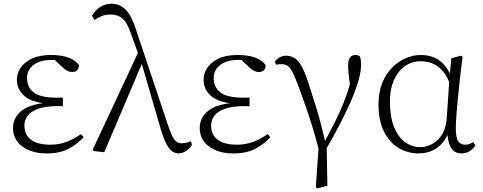

<svg xmlns="http://www.w3.org/2000/svg" viewBox="-20 -820 2629 1044"><path d="M419.9 -90.8 435.1 -74.2Q402.8 -38.6 355.2 -12.2Q307.6 14.2 233.9 14.2Q152.3 14.2 101.6 -23.4Q50.8 -61 50.8 -124Q50.8 -175.8 90.8 -212.2Q130.9 -248.5 213.9 -258.8Q139.2 -270 105.5 -304.7Q71.8 -339.4 71.8 -386.2Q71.8 -441.4 120.4 -481.2Q168.9 -521 257.8 -521Q303.7 -521 342.3 -510.3Q380.9 -499.5 408.2 -469.2Q411.1 -450.2 400.4 -439.2Q389.6 -428.2 373 -428.2Q347.2 -428.2 319.8 -454.1L277.8 -494.1Q273.4 -494.1 268.8 -494.1Q264.2 -494.1 258.8 -494.1Q198.2 -494.1 162.6 -467Q127 -439.9 127 -395Q127 -346.2 163.1 -317.6Q199.2 -289.1 287.1 -289.1Q295.4 -289.1 304.9 -289.1Q314.5 -289.1 321.8 -290V-242.2Q314.5 -242.7 308.6 -242.9Q302.7 -243.2 298.8 -243.2Q227.5 -243.2 187 -228.3Q146.5 -213.4 129.6 -189.5Q112.8 -165.5 112.8 -138.2Q112.8 -86.4 149.2 -59.8Q185.5 -33.2 253.9 -33.2Q301.8 -33.2 342.8 -49.1Q383.8 -64.9 419.9 -90.8Z M1018.1 -51.8 1023.9 -33.2Q1013.7 -12.7 992.4 0.7Q971.2 14.2 951.2 14.2Q933.6 14.2 917.2 3.7Q900.9 -6.8 884.3 -38.6Q867.7 -70.3 849.1 -134.8L751 -472.2L546.9 7.8L488.8 1L483.9 -5.9L730 -532.2L692.9 -634.8Q671.9 -697.3 646.2 -719.2Q620.6 -741.2 580.1 -741.2Q555.2 -741.2 533.9 -732.9Q512.7 -724.6 493.2 -710.9L480 -734.9Q521 -799.8 585.9 -799.8Q630.9 -799.8 662.8 -767.8Q694.8 -735.8 717.8 -664.1L887.2 -158.2Q902.3 -109.9 914.6 -84.7Q926.8 -59.6 939 -50.3Q951.2 -41 966.8 -41Q976.6 -41 990.5 -43.5Q1004.4 -45.9 1018.1 -51.8Z M1435.1 -90.8 1450.2 -74.2Q1418 -38.6 1370.4 -12.2Q1322.8 14.2 1249 14.2Q1167.5 14.2 1116.7 -23.4Q1065.9 -61 1065.9 -124Q1065.9 -175.8 1106 -212.2Q1146 -248.5 1229 -258.8Q1154.3 -270 1120.6 -304.7Q1086.9 -339.4 1086.9 -386.2Q1086.9 -441.4 1135.5 -481.2Q1184.1 -521 1272.9 -521Q1318.8 -521 1357.4 -510.3Q1396 -499.5 1423.3 -469.2Q1426.3 -450.2 1415.5 -439.2Q1404.8 -428.2 1388.2 -428.2Q1362.3 -428.2 1335 -454.1L1293 -494.1Q1288.6 -494.1 1283.9 -494.1Q1279.3 -494.1 1273.9 -494.1Q1213.4 -494.1 1177.7 -467Q1142.1 -439.9 1142.1 -395Q1142.1 -346.2 1178.2 -317.6Q1214.4 -289.1 1302.2 -289.1Q1310.5 -289.1 1320.1 -289.1Q1329.6 -289.1 1336.9 -290V-242.2Q1329.6 -242.7 1323.7 -242.9Q1317.9 -243.2 1314 -243.2Q1242.7 -243.2 1202.1 -228.3Q1161.6 -213.4 1144.8 -189.5Q1127.9 -165.5 1127.9 -138.2Q1127.9 -86.4 1164.3 -59.8Q1200.7 -33.2 1269 -33.2Q1316.9 -33.2 1357.9 -49.1Q1398.9 -64.9 1435.1 -90.8Z M1481.9 -467.8 1474.1 -485.8Q1500.5 -517.1 1537.1 -517.1Q1560.5 -516.6 1580.1 -505.4Q1599.6 -494.1 1617.7 -463.6Q1635.7 -433.1 1655.3 -374Q1673.8 -316.9 1698.7 -237.5Q1723.6 -158.2 1747.1 -53.2Q1778.3 -111.3 1802.5 -159.7Q1826.7 -208 1846.2 -255.9Q1865.7 -303.7 1882.3 -359.9Q1877 -402.8 1875 -423.8Q1873 -444.8 1873 -461.9Q1873 -494.1 1883.5 -507.6Q1894 -521 1912.1 -521Q1931.2 -521 1938 -511.2Q1940.9 -501.5 1942.1 -491.2Q1943.4 -481 1943.4 -469.2Q1943.4 -429.7 1927.7 -377Q1912.1 -324.2 1885.3 -263.4Q1858.4 -202.6 1825 -138.9Q1791.5 -75.2 1756.3 -14.2L1760.3 189.9L1706.1 204.1L1697.3 198.2L1711.9 -12.2Q1683.6 -120.1 1655.3 -203.1Q1627 -286.1 1602.1 -353Q1583 -403.8 1569.8 -429.2Q1556.6 -454.6 1543 -462.9Q1529.3 -471.2 1509.3 -471.2Q1494.1 -471.2 1481.9 -467.8Z M2409.2 -178.2 2422.4 -373Q2401.9 -427.7 2362.1 -457.3Q2322.3 -486.8 2268.1 -486.8Q2218.8 -486.8 2180.9 -459.7Q2143.1 -432.6 2121.6 -383.8Q2100.1 -335 2100.1 -270Q2100.1 -184.6 2122.8 -129.2Q2145.5 -73.7 2182.9 -46.9Q2220.2 -20 2264.2 -20Q2319.8 -20 2361.8 -61Q2403.8 -102.1 2409.2 -178.2ZM2554.2 -46.9 2564.5 -28.8Q2552.2 -10.3 2533.7 2Q2515.1 14.2 2490.2 14.2Q2456.5 14.2 2437.5 -9.3Q2418.5 -32.7 2413.1 -85.9Q2389.2 -35.6 2348.4 -10.7Q2307.6 14.2 2255.4 14.2Q2199.2 14.2 2149.7 -14.2Q2100.1 -42.5 2069.1 -101.8Q2038.1 -161.1 2038.1 -253.9Q2038.1 -320.8 2059.1 -370.8Q2080.1 -420.9 2114 -454.3Q2147.9 -487.8 2188.5 -504.4Q2229 -521 2268.1 -521Q2376.5 -521 2426.3 -420.9L2434.1 -502.9L2485.4 -517.1L2495.1 -511.2Q2488.3 -459 2481.9 -401.9Q2475.6 -344.7 2470.2 -290.8Q2464.8 -236.8 2461.7 -193.1Q2458.5 -149.4 2458.5 -124Q2458.5 -69.8 2471.9 -51.5Q2485.4 -33.2 2509.3 -33.2Q2522 -33.2 2532.5 -37.1Q2543 -41 2554.2 -46.9Z"/></svg>

Font: Source Han Serif CN ExtraLight
Style: Regular
Weight: 250
Designer: Ryoko NISHIZUKA  (kana & ideographs); Frank Grießhammer (Latin, Greek & Cyrillic); Wenlong ZHANG  (bopomofo); Sandoll Co
Foundry: Adobe Systems Incorporated
Version: Version 1.001;PS 1.001;hotconv 16.6.54;makeotf.lib2.5.65590